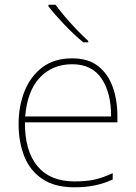

<svg xmlns="http://www.w3.org/2000/svg" viewBox="-20 -786 580 816"><path d="M287 -538Q355 -538 397 -505Q439 -472 459 -416.5Q479 -361 479 -291V-266H86Q85 -145 139 -80Q193 -15 296 -15Q344 -15 378.5 -22Q413 -29 459 -50V-23Q421 -6 382.5 2Q344 10 296 10Q213 10 160.5 -25Q108 -60 83.5 -121Q59 -182 59 -259Q59 -334 84 -397.5Q109 -461 159.5 -499.5Q210 -538 287 -538ZM287 -513Q203 -513 149.5 -456.5Q96 -400 87 -291H452Q453 -390 412 -451.5Q371 -513 287 -513ZM216 -766Q231 -745 255 -716.5Q279 -688 306 -660Q333 -632 355 -612V-606H334Q294 -639 253 -682Q212 -725 186 -759V-766Z"/></svg>

Font: Noto Sans Khmer UI Thin
Style: Regular
Weight: 100
Designer: Danh Hong and the Monotype Design Team
Foundry: Monotype Imaging Inc.
Version: Version 2.002; ttfautohint (v1.8.4.7-5d5b)